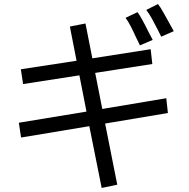

<svg xmlns="http://www.w3.org/2000/svg" viewBox="-20 -892 934 948"><path d="M421 -269 84 -213 73 -286 407 -341 372 -520 94 -477 83 -550 358 -592 325 -761 402 -776 436 -604 724 -649 732 -576 450 -532 485 -354 801 -407 809 -334 499 -282 559 20 482 36ZM650 -711Q639 -736 625.5 -762Q612 -788 600 -804L659 -832Q677 -808 711 -739Q727 -707 734 -695L671 -668ZM758 -747Q745 -773 730 -800Q715 -827 702 -843L760 -872Q772 -857 787 -830Q802 -803 816 -778L838 -738L776 -711Z"/></svg>

Font: Kakao Big Sans
Style: Regular
Weight: 400
Designer: Park Young-rak; Lee Sang-min; Kim Jung-jin; Min Bon; Park Min-gyu;
Foundry: Kakao Corporation
Version: Version 2.003